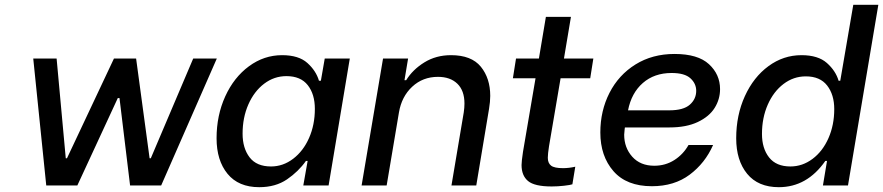

<svg xmlns="http://www.w3.org/2000/svg" viewBox="-20 -770 3666 797"><path d="M118 -527H215L253 -113H258L453 -527H545L601 -113H606L782 -527H880L649 0H520L476 -363H469L301 0H172Z M879 -196Q879 -291 915 -370Q951 -449 1013.5 -495Q1076 -541 1151 -541Q1220 -541 1256 -508.5Q1292 -476 1304 -435H1312L1328 -527H1432L1344 0H1239L1257 -102H1250Q1219 -58 1171.5 -25.5Q1124 7 1056 7Q970 7 924.5 -48.5Q879 -104 879 -196ZM1287 -318Q1287 -379 1257.5 -416.5Q1228 -454 1169 -454Q1118 -454 1076.5 -422.5Q1035 -391 1011 -336.5Q987 -282 987 -215Q987 -155 1016 -117Q1045 -79 1105 -79Q1155 -79 1197 -111Q1239 -143 1263 -197.5Q1287 -252 1287 -318Z M1570 -527H1674L1659 -437H1666Q1693 -481 1741.5 -511Q1790 -541 1852 -541Q1937 -541 1976 -493Q2015 -445 2015 -372Q2015 -348 2010 -318L1957 0H1854L1905 -303Q1908 -323 1908 -340Q1908 -394 1878.5 -422.5Q1849 -451 1798 -451Q1735 -451 1691 -410Q1647 -369 1636 -303L1585 0H1481Z M2259 -163Q2254 -131 2254 -115Q2254 -93 2267.5 -82.5Q2281 -72 2317 -72Q2342 -72 2368 -78L2356 -5Q2348 -2 2321.5 1Q2295 4 2270 4Q2199 4 2172 -18.5Q2145 -41 2145 -85Q2145 -100 2151 -140L2203 -445H2109L2122 -527H2217L2246 -700H2350L2321 -527H2443L2430 -445H2307Z M2472 -220Q2472 -310 2510 -384.5Q2548 -459 2618 -502.5Q2688 -546 2780 -546Q2877 -546 2923 -503.5Q2969 -461 2969 -400Q2969 -358 2946.5 -322Q2924 -286 2876.5 -263.5Q2829 -241 2759 -241H2574L2573 -234Q2571 -218 2571 -211Q2571 -157 2604.5 -119.5Q2638 -82 2696 -82Q2742 -82 2779 -105.5Q2816 -129 2838 -168H2940Q2907 -93 2843 -45Q2779 3 2686 3Q2581 3 2526.5 -59.5Q2472 -122 2472 -220ZM2758 -312Q2817 -312 2843.5 -335.5Q2870 -359 2870 -393Q2870 -423 2846 -445Q2822 -467 2768 -467Q2696 -467 2648.5 -425.5Q2601 -384 2587 -312Z M3036 -196Q3036 -292 3072 -371Q3108 -450 3170 -495.5Q3232 -541 3307 -541Q3376 -541 3412.5 -508.5Q3449 -476 3461 -435H3468L3522 -750H3626L3500 0H3396L3413 -102H3406Q3330 7 3213 7Q3127 7 3081.5 -48.5Q3036 -104 3036 -196ZM3443 -317Q3443 -377 3413.5 -415Q3384 -453 3325 -453Q3274 -453 3232.5 -421.5Q3191 -390 3167 -335.5Q3143 -281 3143 -214Q3143 -154 3172.5 -116.5Q3202 -79 3261 -79Q3311 -79 3353 -110.5Q3395 -142 3419 -196.5Q3443 -251 3443 -317Z"/></svg>

Font: Be Vietnam Medium
Style: Italic
Weight: 500
Italic angle: -9.444°
Designer: Gabriel Lam
Foundry: TypeRant
Version: Version 3.000